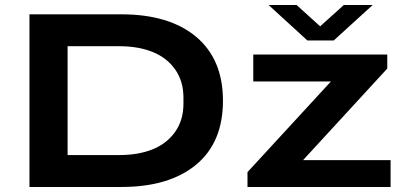

<svg xmlns="http://www.w3.org/2000/svg" viewBox="-20 -744 1605 764"><path d="M1048.8 -724.1H1160.2L1253.9 -639.2L1348.1 -724.1H1462.9L1308.1 -583H1203.1ZM97.2 0V-687H462.9Q653.3 -687 760.3 -597.7Q867.2 -508.3 867.2 -342.8Q867.2 -177.2 760.3 -88.6Q653.3 0 462.9 0ZM249 -127H455.1Q529.8 -127 586.4 -149.4Q643.1 -171.9 676.5 -218.8Q710 -265.6 710 -332V-355Q710 -421.4 676.5 -468.3Q643.1 -515.1 586.4 -537.6Q529.8 -560.1 455.1 -560.1H249ZM964.8 0V-59.1L1296.9 -419.9H987.8V-526.9H1521V-471.2L1186 -106.9H1534.2V0Z"/></svg>

Font: Archivo Expanded SemiBold
Style: Regular
Weight: 600
Width: 7
Designer: Hector Gatti
Foundry: Omnibus-Type
Version: Version 2.001